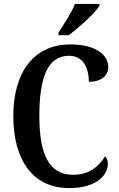

<svg xmlns="http://www.w3.org/2000/svg" viewBox="-20 -951 606 981"><path d="M279 -784V-771H331C385 -811 467 -886 488 -921V-931H363C346 -886 307 -829 279 -784ZM333 10C481 10 531 -62 531 -113C531 -129 526 -145 517 -152C486 -105 442 -58 353 -58C230 -58 181 -163 181 -358C181 -551 222 -666 332 -666C409 -666 434 -598 434 -533C497 -533 533 -564 533 -609C533 -672 467 -724 340 -724C148 -724 48 -576 48 -358C48 -137 145 10 333 10Z"/></svg>

Font: Noto Serif Sinhala Condensed SemiBold
Style: Regular
Weight: 600
Width: 3
Designer: Jelle Bosma - Monotype Design Team
Foundry: Monotype Imaging Inc.
Version: Version 2.007